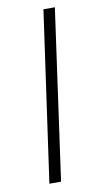

<svg xmlns="http://www.w3.org/2000/svg" viewBox="-81 -722 391 760"><g transform="rotate(-10 114.5 -342.0)"><path d="M196.8 -684.1 101.1 0H54.2L150.9 -684.1Z"/></g></svg>

Font: Fira Sans Compressed ExtraLight
Style: Italic
Weight: 250
Width: 3
Italic angle: -8°
Designer: Carrois Corporate & Edenspiekermann AG
Foundry: Carrois Corporate GbR & Edenspiekermann AG
Version: Version 4.203;PS 004.203;hotconv 1.0.88;makeotf.lib2.5.64775